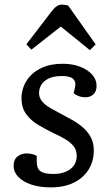

<svg xmlns="http://www.w3.org/2000/svg" viewBox="-20 -797 481 831"><path d="M211 -44Q255 -44 283.5 -64.5Q312 -85 312 -123Q312 -148 298 -165Q284 -182 261 -195.5Q238 -209 211 -221Q179 -237 147 -255.5Q115 -274 94 -302Q73 -330 73 -374Q73 -396 82 -421.5Q91 -447 112 -469.5Q133 -492 167.5 -506.5Q202 -521 253 -521Q293 -521 326 -508.5Q359 -496 378.5 -474.5Q398 -453 398 -425Q398 -402 384.5 -389Q371 -376 350 -376Q333 -376 319.5 -381.5Q306 -387 299 -393L305 -422Q310 -442 297 -455Q284 -468 249 -468Q212 -468 190 -457Q168 -446 158.5 -429.5Q149 -413 149 -394Q149 -374 162.5 -358Q176 -342 198.5 -329Q221 -316 246 -303Q271 -290 295.5 -276Q320 -262 340.5 -244Q361 -226 373.5 -202Q386 -178 386 -146Q386 -100 364 -64Q342 -28 300.5 -7Q259 14 199 14Q152 14 116 2Q80 -10 59.5 -31Q39 -52 39 -79Q39 -107 56 -120Q73 -133 95 -133Q107 -133 119.5 -130Q132 -127 139 -122V-96Q139 -68 155 -56Q171 -44 211 -44ZM394 -605 369 -580 243 -682 116 -582 94 -605 202 -746Q215 -763 225.5 -770Q236 -777 247 -777Q256 -777 262 -776Q268 -775 275 -773Z"/></svg>

Font: Literata
Style: Italic
Weight: 400
Italic angle: -2°
Designer: Latin by Veronika Burian and Jose Scaglione. Greek by Irene Vlachou. Cyrillic by Vera Evstafieva
Foundry: TypeTogether
Version: Version 3.103;gftools[0.9.29]